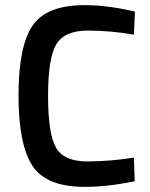

<svg xmlns="http://www.w3.org/2000/svg" viewBox="-20 -716 584 747"><path d="M309 11Q159 11 105.5 -72Q52 -155 52 -345Q52 -535 106 -615.5Q160 -696 309 -696Q398 -696 505 -671L501 -581Q411 -597 321 -597Q231 -597 199 -543.5Q167 -490 167 -342.5Q167 -195 198 -141.5Q229 -88 319 -88Q409 -88 501 -103L504 -11Q401 11 309 11Z"/></svg>

Font: Titillium Web[RUS by Daymarius]
Style: Regular
Weight: 600
Designer: Cyrillization by Daymarius
Foundry: Cyrillization by Daymarius
Version: Version 1.002 September 11, 2018